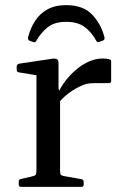

<svg xmlns="http://www.w3.org/2000/svg" viewBox="-20 -728 474 748"><path d="M238 -708Q304 -708 339 -671Q374 -634 387 -583Q389 -573 381 -570L368 -565Q359 -561 355 -569Q339 -600 311.5 -621.5Q284 -643 238 -643Q192 -643 165.5 -621.5Q139 -600 122 -570Q118 -561 110 -564L96 -569Q87 -574 89 -582Q98 -617 116 -645.5Q134 -674 164 -691Q194 -708 238 -708ZM122 0V-316H214V0ZM413 -413Q413 -404 403 -404H347Q335 -404 324.5 -402.5Q314 -401 302 -396Q273 -384 247 -364.5Q221 -345 204 -321L201 -350Q209 -376 227 -402Q245 -428 269.5 -450.5Q294 -473 322.5 -486.5Q351 -500 379 -500Q413 -500 413 -490ZM62 0Q53 0 53 -10V-20Q53 -30 63 -31L102 -40Q116 -43 119 -47Q122 -51 122 -65V-180H214V-64Q214 -51 217.5 -47Q221 -43 235 -41L297 -30Q306 -29 306 -19V-9Q306 0 296 0ZM122 -316V-462L140 -432L54 -446Q45 -447 45 -457V-469Q45 -477 55 -480L182 -499Q196 -501 202 -497.5Q208 -494 208 -481V-382L214 -365V-316Z"/></svg>

Font: Hahmlet
Style: Regular
Weight: 400
Designer: Minjoo Ham & Mark Frömberg
Foundry: hypertype
Version: Version 1.002